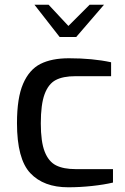

<svg xmlns="http://www.w3.org/2000/svg" viewBox="-20 -788 530 814"><path d="M52 -266Q52 -373 78 -433Q104 -493 151.5 -517Q199 -541 272 -541Q373 -541 451 -524V-465H300Q247 -465 216 -448.5Q185 -432 169 -388.5Q153 -345 153 -265Q153 -187 169.5 -145Q186 -103 217.5 -87Q249 -71 301 -71H459V-14Q421 -5 370 0.5Q319 6 269 6Q165 6 108.5 -54Q52 -114 52 -266ZM126 -768H186L270 -678L360 -768H421L303 -631H233Z"/></svg>

Font: Exo Medium
Style: Regular
Weight: 500
Designer: Natanael Gama
Foundry: Natanael Gama
Version: Version 1.500; ttfautohint (v1.6)